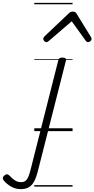

<svg xmlns="http://www.w3.org/2000/svg" viewBox="-240 -918 661 1344"><path d="M-95 406Q-130 406 -161.5 388.5Q-193 371 -214 345Q-221 337 -220 327.5Q-219 318 -209 310Q-198 301 -190 302Q-182 303 -174 311Q-156 331 -136.5 344Q-117 357 -93 357Q-66 357 -52.5 339Q-39 321 -27 274L168 -496Q170 -506 177 -510.5Q184 -515 198 -515Q212 -515 218 -510Q224 -505 222 -496L26 276Q14 325 -2 353.5Q-18 382 -40.5 394Q-63 406 -95 406ZM85 -623Q77 -623 70 -630.5Q63 -638 63 -645Q63 -650 65 -654Q67 -658 70 -662L242 -825Q249 -832 256 -834.5Q263 -837 271 -837Q278 -837 284.5 -834Q291 -831 295 -824L396 -660Q399 -655 400 -651.5Q401 -648 401 -644Q401 -636 392.5 -629.5Q384 -623 377 -623Q371 -623 367 -626Q363 -629 360 -633L262 -769L105 -634Q99 -629 94.5 -626Q90 -623 85 -623ZM0 378H268V388H0ZM0 -20H268V0H0ZM0 -505H268V-500H0ZM0 -898H268V-888H0Z"/></svg>

Font: Playwrite DE SAS Guides
Style: Regular
Weight: 400
Designer: Veronika Burian, José Scaglione
Foundry: TypeTogether
Version: Version 1.003